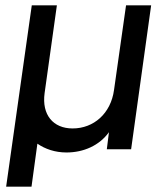

<svg xmlns="http://www.w3.org/2000/svg" viewBox="-20 -559 620 719"><path d="M3 140H98L120 -21C149 -1 186 12 229 12C293 12 352 -14 388 -64L380 0H471L546 -539H452L407 -222C395 -134 331 -78 252 -78C179 -78 136 -129 147 -210L193 -539H99Z"/></svg>

Font: Mluvka Medium
Style: Italic
Weight: 500
Italic angle: -8°
Designer: Modified by Jiří Krblich, Original typeface by Gumpita Rahayu
Foundry: Gumpita Rahayu & Jiří Krblich
Version: Version 2.000;Glyphs 3.1.1 (3134)